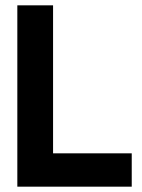

<svg xmlns="http://www.w3.org/2000/svg" viewBox="-20 -700 532 720"><path d="M45 -680H179V-125H474V0H45Z"/></svg>

Font: CyStack Display
Style: Bold
Weight: 700
Designer: Weizhong Zhang
Foundry: 本地遙控
Version: Version 1.000;Glyphs 3.1.2 (3151)